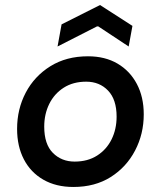

<svg xmlns="http://www.w3.org/2000/svg" viewBox="-20 -732 640 764"><path d="M272 12Q203 12 152.5 -17Q102 -46 75 -98Q48 -150 48 -219Q48 -298 82.5 -363.5Q117 -429 180.5 -468.5Q244 -508 330 -508Q398 -508 447.5 -479Q497 -450 524.5 -398Q552 -346 552 -277Q552 -199 517.5 -133Q483 -67 420.5 -27.5Q358 12 272 12ZM277 -89Q329 -89 366.5 -113Q404 -137 424 -177.5Q444 -218 444 -268Q444 -336 410 -371.5Q376 -407 323 -407Q271 -407 233.5 -383Q196 -359 176 -318.5Q156 -278 156 -228Q156 -158 190.5 -123.5Q225 -89 277 -89ZM209 -547 225 -635 378 -712 507 -629 492 -547 371 -627H366Z"/></svg>

Font: DM Mono Medium
Style: Italic
Weight: 500
Italic angle: -10°
Designer: Colophon Foundry
Foundry: Colophon Foundry
Version: Version 1.000; ttfautohint (v1.8.2.53-6de2)